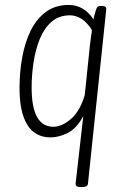

<svg xmlns="http://www.w3.org/2000/svg" viewBox="-20 -549 514 777"><path d="M306 208Q285 208 286 194L317 -79Q290 -29 254 -11Q218 7 185 7Q122 7 90.5 -44Q59 -95 59 -192Q59 -257 70 -317.5Q81 -378 104.5 -425.5Q128 -473 166 -501Q204 -529 258 -529Q289 -529 314.5 -514Q340 -499 358 -471Q363 -492 369 -511Q372 -520 376.5 -522.5Q381 -525 390 -525H393Q411 -525 410 -511L336 194Q335 208 313 208ZM196 -36Q230 -36 266.5 -67Q303 -98 323 -164L344 -367Q346 -382 348 -397.5Q350 -413 352 -427Q334 -457 311 -472Q288 -487 263 -487Q219 -487 189 -461Q159 -435 141.5 -392.5Q124 -350 116 -298Q108 -246 108 -194Q108 -36 196 -36Z"/></svg>

Font: Asap Condensed Condensed ExtraLight
Style: Italic
Weight: 200
Width: 3
Italic angle: -6°
Designer: Pablo Cosgaya
Foundry: Omnibus-Type
Version: Version 3.001; ttfautohint (v1.8.4.7-5d5b)